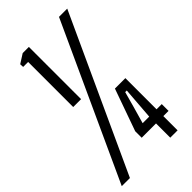

<svg xmlns="http://www.w3.org/2000/svg" viewBox="-294 -868 936 936"><g transform="rotate(-45 173.5 -400.0)"><path d="M57.3 -440.2V-751H23L22 -770.3L69 -800.2H111.6V-440.2ZM-48.1 0 319.1 -800H375.9L8.1 0ZM336.7 -360V-145.1H372.6V-98.2H336.7V0H286.2V-98.2H187.5V-142.9L264.7 -360ZM286.2 -145.1 292.9 -233.2 298.9 -312.5H287.9L266.1 -233.2L240.9 -145.1Z"/></g></svg>

Font: Big Shoulders Thin
Style: Regular
Weight: 100
Designer: Patric King
Foundry: XO Type Co
Version: Version 2.002